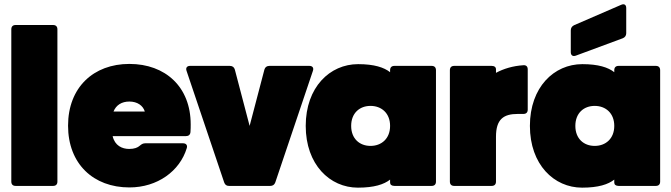

<svg xmlns="http://www.w3.org/2000/svg" viewBox="-20 -855 3088 883"><path d="M32 -720V-20C32 -7 39 0 52 0H224C237 0 244 -7 244 -20V-720C244 -733 237 -740 224 -740H52C39 -740 32 -733 32 -720Z M646 -342H502C514 -372 540 -388 575 -388C612 -388 638 -369 646 -342ZM293 -277C293 -101 410 7 575 7C704 7 807 -68 839 -174C843 -187 836 -196 822 -196H648C638 -196 631 -192 623 -185C613 -176 598 -170 574 -170C542 -170 508 -185 498 -229H835C847 -229 855 -235 856 -248C857 -260 857 -274 857 -283C857 -455 741 -561 575 -561C410 -561 293 -453 293 -277Z M1037 -552H854C840 -552 833 -543 838 -529L1011 -16C1015 -5 1022 0 1033 0H1223C1234 0 1242 -5 1246 -16L1419 -529C1424 -543 1417 -552 1403 -552H1219C1207 -552 1199 -546 1196 -535L1128 -276L1060 -535C1057 -546 1049 -552 1037 -552Z M1626 8C1701 8 1746 -7 1774 -29V-15C1774 -6 1781 0 1794 0H1965C1978 0 1985 -7 1985 -20V-532C1985 -545 1978 -552 1965 -552H1794C1781 -552 1774 -545 1774 -532V-523C1746 -545 1701 -560 1627 -560C1497 -560 1386 -454 1386 -276C1386 -98 1497 8 1626 8ZM1595 -276C1595 -335 1634 -368 1684 -368C1734 -368 1774 -335 1774 -276C1774 -217 1734 -184 1684 -184C1634 -184 1595 -217 1595 -276Z M2049 -532V-20C2049 -7 2056 0 2069 0H2241C2254 0 2261 -7 2261 -20V-226C2261 -307 2296 -331 2361 -331H2387C2400 -331 2407 -338 2407 -351V-536C2407 -549 2400 -556 2387 -555C2339 -552 2296 -539 2261 -520V-536C2261 -546 2254 -552 2241 -552H2069C2056 -552 2049 -545 2049 -532Z M2657 8C2732 8 2777 -7 2805 -29V-15C2805 -6 2812 0 2825 0H2996C3009 0 3016 -7 3016 -20V-532C3016 -545 3009 -552 2996 -552H2825C2812 -552 2805 -545 2805 -532V-523C2777 -545 2732 -560 2658 -560C2528 -560 2417 -454 2417 -276C2417 -98 2528 8 2657 8ZM2628 -599 2844 -679C2854 -683 2860 -691 2860 -702V-818C2860 -833 2851 -839 2837 -833L2620 -739C2610 -734 2605 -726 2605 -715V-615C2605 -601 2614 -594 2628 -599ZM2626 -276C2626 -335 2665 -368 2715 -368C2765 -368 2805 -335 2805 -276C2805 -217 2765 -184 2715 -184C2665 -184 2626 -217 2626 -276Z"/></svg>

Font: Malmofest Black-Rounded
Style: Regular
Weight: 800
Designer: Jonny Pinhorn (Poppins), Kolossal
Version: Version 1.004;Glyphs 3.1.2 (3151)